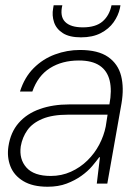

<svg xmlns="http://www.w3.org/2000/svg" viewBox="-20 -698 520 730"><path d="M161 12Q104 12 68.5 -9.5Q33 -31 19.5 -66Q6 -101 12 -141Q20 -195 51 -230.5Q82 -266 131.5 -283.5Q181 -301 243 -301H396Q406 -354 397 -391.5Q388 -429 359 -448.5Q330 -468 280 -468Q216 -468 170 -439Q124 -410 103 -350H56Q73 -404 108 -439Q143 -474 189 -491Q235 -508 284 -508Q353 -508 391 -481.5Q429 -455 440.5 -409.5Q452 -364 442 -305L388 0H348L360 -100H357Q347 -86 330.5 -66.5Q314 -47 289.5 -29.5Q265 -12 233.5 0Q202 12 161 12ZM173 -29Q214 -29 249.5 -45Q285 -61 312.5 -88Q340 -115 357.5 -148.5Q375 -182 382 -217L389 -262H239Q179 -262 141 -246Q103 -230 84 -203Q65 -176 59 -142Q52 -93 80.5 -61Q109 -29 173 -29ZM288 -556Q244 -556 219 -572Q194 -588 185.5 -613.5Q177 -639 182 -666L184 -678H217Q207 -636 227.5 -615Q248 -594 295 -594Q344 -594 370 -616.5Q396 -639 404 -678H438L436 -667Q430 -639 412 -613.5Q394 -588 363 -572Q332 -556 288 -556Z"/></svg>

Font: DM Sans 36pt ExtraLight
Style: Italic
Weight: 250
Italic angle: -10°
Designer: Colophon Foundry, Jonny Pinhorn
Foundry: Colophon Foundry
Version: Version 4.004;gftools[0.9.30]